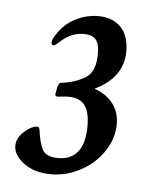

<svg xmlns="http://www.w3.org/2000/svg" viewBox="-37 -737 358 424"><g transform="rotate(5 142.5 -525.5)"><path d="M7 -403Q7 -420 23 -434.5Q39 -449 52 -449Q56 -449 57 -443Q61 -413 69 -398.5Q77 -384 104 -384Q132 -384 147 -403Q162 -422 162 -460Q162 -492 150.5 -506.5Q139 -521 115 -521Q107 -521 100.5 -520Q94 -519 91 -519Q83 -519 86 -528Q89 -550 95 -550Q127 -554 149 -567.5Q171 -581 171 -621Q171 -643 163 -652.5Q155 -662 136 -662Q110 -662 88 -643Q75 -631 72 -631Q67 -631 67 -637Q67 -645 76 -657Q90 -679 114 -691.5Q138 -704 165 -704Q196 -704 214.5 -685.5Q233 -667 233 -632Q233 -574 171 -544V-543Q196 -535 211 -516Q226 -497 226 -470Q226 -438 207 -409.5Q188 -381 156.5 -364Q125 -347 91 -347Q54 -347 30.5 -364.5Q7 -382 7 -403Z"/></g></svg>

Font: Charm
Style: Regular
Weight: 400
Designer: Katatrad Aksorn Co.,Ltd.
Foundry: Cadson Demak Co.,Ltd.
Version: Version 1.001